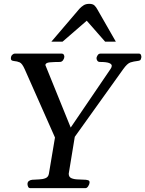

<svg xmlns="http://www.w3.org/2000/svg" viewBox="-20 -969 748 989"><path d="M121.6 -21Q121.6 -30.8 128.4 -36.4Q135.3 -42 146 -43Q162.6 -44.4 181.4 -44.9Q200.2 -45.4 214.6 -51.3Q229 -57.1 231.9 -74.2L263.2 -260.7L107.4 -612.3Q94.2 -642.1 81.5 -647.7Q68.8 -653.3 51.3 -654.8Q43 -655.8 39.6 -658.7Q36.1 -661.6 36.1 -668Q36.1 -679.7 42.7 -686.3Q49.3 -692.9 57.1 -692.9H298.3Q305.2 -692.9 308.3 -687.5Q311.5 -682.1 311.5 -676.8Q311.5 -668.9 305.2 -659.4Q298.8 -649.9 288.1 -649.9Q259.8 -649.9 236.8 -647.9Q213.9 -646 213.9 -633.3L344.2 -312L549.8 -614.3Q555.7 -623 555.7 -629.9Q555.7 -639.2 541.7 -644.5Q527.8 -649.9 494.6 -649.9Q485.8 -649.9 481.4 -656.2Q477.1 -662.6 477.1 -669.9Q477.1 -674.3 482.4 -683.6Q487.8 -692.9 497.6 -692.9H695.3Q703.6 -692.9 706.3 -685.5Q709 -678.2 708 -672.9Q706.1 -662.1 701.9 -658.9Q697.8 -655.8 687.5 -654.8Q669.4 -652.8 652.6 -647.7Q635.7 -642.6 614.3 -612.3L365.2 -264.2L334 -74.2Q334 -56.6 348.6 -50.8Q363.3 -44.9 383.8 -44.7Q404.3 -44.4 421.4 -43Q430.2 -42 435.8 -39.8Q441.4 -37.6 441.4 -29.3Q441.4 -21 434.8 -10.5Q428.2 0 420.9 0H135.3Q127.9 0 124.8 -7.3Q121.6 -14.6 121.6 -21ZM244.6 -754.4 389.6 -924.3Q399.4 -934.6 410.9 -941.9Q422.4 -949.2 439.9 -949.2Q458 -949.2 466.8 -940.7Q475.6 -932.1 481.9 -919.9L576.7 -754.4H521.5L426.8 -862.3L302.2 -754.4Z"/></svg>

Font: Gelasio
Style: Italic
Weight: 400
Italic angle: -8.5°
Designer: Eben Sorkin
Foundry: Eben Sorkin
Version: Version 1.008